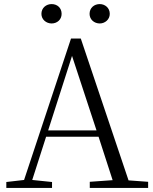

<svg xmlns="http://www.w3.org/2000/svg" viewBox="-20 -921 752 941"><path d="M233 -806C260 -806 282 -825 282 -853C282 -883 260 -901 233 -901C207 -901 183 -883 183 -853C183 -825 207 -806 233 -806ZM469 -806C494 -806 518 -825 518 -853C518 -883 494 -901 469 -901C442 -901 419 -883 419 -853C419 -825 442 -806 469 -806ZM333 -647 453 -282H216ZM420 0H706V-30L610 -37L376 -732H328L98 -39L11 -29V0H235V-29L138 -39L206 -251H463L532 -38L420 -30Z"/></svg>

Font: Noto Serif CJK HK Light
Style: Regular
Weight: 300
Designer: Ryoko NISHIZUKA 西塚涼子 (kana & ideographs); Frank Grießhammer (Latin, Greek & Cyrillic); Wenlong ZHANG 张文龙 (bopomofo); San
Foundry: Adobe
Version: Version 2.001;hotconv 1.1.0;makeotfexe 2.6.0